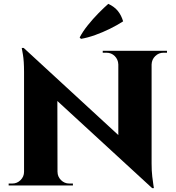

<svg xmlns="http://www.w3.org/2000/svg" viewBox="-20 -964 913 998"><path d="M103 -715 759 -111 771 14 115 -589ZM108 -71V0H25V-10Q25 -10 34 -10Q43 -10 44 -10Q69 -10 87 -28Q105 -46 105 -71ZM279 -71Q279 -46 297 -28Q315 -10 340 -10Q341 -10 350 -10Q359 -10 359 -10V0H276V-71ZM103 -715 278 -530 279 0H105V-590Q105 -647 99 -681Q93 -715 93 -715ZM768 -700V-114Q768 -75 771.5 -46Q775 -17 777.5 -1.5Q780 14 780 14H771L595 -183V-700ZM848 -700V-690Q848 -690 839 -690Q830 -690 830 -690Q805 -690 787 -672.5Q769 -655 768 -629H765V-700ZM514 -700H597V-629H595Q594 -655 576.5 -672.5Q559 -690 533 -690Q533 -690 524 -690Q515 -690 514 -690ZM394 -769Q410 -800 436.5 -833Q463 -866 492 -895.5Q521 -925 543 -944Q575 -929 593 -906.5Q611 -884 620 -853Q589 -833 551.5 -814.5Q514 -796 475 -782Q436 -768 401 -762Z"/></svg>

Font: Cinzel ExtraBold
Style: Regular
Weight: 800
Designer: Natanael Gama
Version: Version 2.000